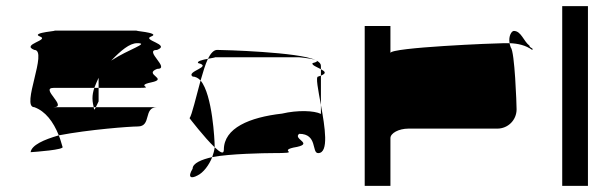

<svg xmlns="http://www.w3.org/2000/svg" viewBox="-20 -795 1982 627"><path d="M80 -298C94 -299 194 -306 184 -316C180 -329 177 -341 172 -353C123 -339 83 -321 80 -298ZM92 -445C47 -445 138 -632 92 -632C47 -650 144 -664 110 -676C77 -689 183 -695 155 -695H430C402 -695 508 -689 474 -676C441 -664 539 -650 493 -632C447 -632 539 -570 493 -570C447 -552 532 -538 474 -526C417 -514 493 -508 430 -508H302V-541C297 -530 292 -519 288 -508H155C109 -508 203 -445 155 -445H286C287 -433 289 -437 293 -445H493C447 -445 476 -382 430 -382C404 -382 271 -372 172 -353C154 -398 128 -432 92 -445ZM282 -474C282 -460 285 -451 286 -445H293C297 -453 302 -464 302 -464V-508H288C284 -496 282 -485 282 -474ZM343 -597C401 -635 470 -654 428 -654C403 -654 375 -630 343 -597Z M599 -409C599 -409 648 -345 681 -314V-318C681 -335 674 -486 635 -532C620 -478 607 -420 599 -409ZM609 -244C592 -216 603 -210 625 -222C644 -231 663 -256 673 -282C638 -274 609 -262 609 -244ZM609 -545C586 -562 676 -577 627 -589C622 -595 642 -600 659 -603C650 -584 643 -559 635 -532C628 -540 618 -545 609 -545ZM659 -603C678 -607 694 -608 671 -608H957C954 -608 996 -605 1010 -599C957 -625 709 -632 689 -632C678 -632 668 -621 659 -603ZM673 -282C677 -293 680 -304 681 -314C699 -297 711 -290 711 -306C711 -377 795 -412 901 -424C952 -436 1006 -434 1028 -423V-452C1041 -381 1055 -295 1019 -295C997 -295 1018 -358 957 -358C934 -340 1012 -325 938 -313C887 -301 972 -295 869 -295C845 -295 729 -293 673 -282ZM1001 -589C996 -583 1015 -576 1028 -569V-580C1028 -587 1023 -592 1014 -597C1017 -595 1014 -592 1001 -589ZM1010 -599C1012 -598 1013 -598 1014 -597C1013 -598 1011 -598 1010 -599ZM1019 -545C1010 -545 1019 -502 1028 -452V-548ZM1028 -548V-569C1041 -562 1048 -556 1028 -548Z M1171 -188H1255V-344C1255 -360 1282 -375 1314 -375H1604C1639 -375 1667 -403 1667 -438C1667 -454 1661 -627 1648 -640C1646 -645 1645 -650 1644 -654H1626C1598 -654 1255 -640 1255 -622V-710H1171ZM1644 -654C1640 -678 1651 -694 1658 -694C1682 -694 1690 -660 1709 -646C1709 -638 1724 -638 1718 -632C1697 -647 1672 -653 1644 -654Z M1816 -188H1900V-775H1816Z"/></svg>

Font: bitstorm
Style: ultext
Weight: 400
Version: Version 0.2